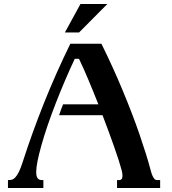

<svg xmlns="http://www.w3.org/2000/svg" viewBox="-20 -933 854 953"><path d="M483.4 -715.8Q512.2 -657.7 539.1 -598.6Q565.9 -539.6 589.8 -481.9Q613.8 -424.3 634.8 -369.4Q655.8 -314.5 673.1 -264.2Q690.4 -213.9 704.1 -169.9Q717.8 -126 727.1 -90.8Q731.9 -71.3 736.8 -60.8Q741.7 -50.3 746.1 -45.4Q750.5 -40.5 754.6 -39.8Q758.8 -39.1 763.2 -39.1H774.9V0H561V-39.1H573.7Q578.6 -39.1 583.3 -43.9Q587.9 -48.8 587.9 -61.5Q587.9 -71.8 583.5 -89.4Q578.1 -109.9 568.6 -139.4Q559.1 -168.9 546.6 -204.3Q534.2 -239.7 519.5 -279.8Q504.9 -319.8 488.8 -361.3H273.4Q277.3 -374 282.7 -388.4Q288.1 -402.8 293 -415H468.3Q442.9 -479.5 418 -538.6Q393.1 -597.7 372.1 -641.1H351.1Q327.1 -590.3 303.2 -534.4Q279.3 -478.5 257.3 -422.1Q235.4 -365.7 217 -312.3Q198.7 -258.8 186 -213.4Q171.9 -163.1 165.8 -131.1Q159.7 -99.1 159.7 -79.1Q159.7 -66.9 161.9 -59.1Q164.1 -51.3 168 -46.9Q171.9 -42.5 177.2 -40.8Q182.6 -39.1 189.5 -39.1H195.3V0H19.5V-39.1H22Q30.8 -39.1 39.1 -41.3Q47.4 -43.5 55.9 -52.5Q64.5 -61.5 73.7 -79.8Q83 -98.1 93.3 -130.9Q139.2 -273.4 198.2 -421.4Q257.3 -569.3 329.1 -715.8ZM379.4 -913.1H512.7L372.6 -772H302.2Z"/></svg>

Font: Arian AMU Serif
Style: Bold
Weight: 700
Designer: Ruben Hakobyan (Tarumian)
Foundry: Ruben Hakobyan (Tarumian)
Version: Version 1.002